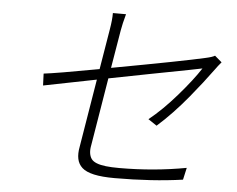

<svg xmlns="http://www.w3.org/2000/svg" viewBox="-52 -791 1060 859"><g transform="rotate(5 478.0 -361.5)"><path d="M135.7 -432.2Q188.9 -438.2 383.5 -474.1L413.4 -654.1Q421.2 -699.9 420.8 -729H479.8Q467.3 -683.6 462.4 -654.1L433.9 -484Q753.2 -542.6 850.5 -565Q881.7 -571.7 892.8 -578.8L924.4 -551.8Q907.7 -532 900.2 -521Q872.9 -484 850.5 -455.1Q828.1 -426.1 795.5 -386.5Q762.8 -346.9 728.2 -310.5Q693.5 -274.1 659.4 -244L620.7 -269.9Q681.1 -318.2 744.3 -391.2Q807.5 -464.1 841.6 -517Q838.8 -516 779.7 -504.6Q720.5 -493.3 612.6 -472.5Q504.6 -451.7 426.1 -436.1L376.1 -133.2Q371.8 -112.2 373.9 -96.6Q376.1 -81 383.5 -70.3Q391 -59.7 407.7 -53.1Q424.4 -46.5 448.9 -43.7Q473.4 -40.8 509.9 -40.8Q664.4 -40.8 810.4 -67.8L798.3 -13.8Q660.2 6 492.9 6Q435.7 6 399.5 -2.1Q363.3 -10.3 345.9 -26.3Q328.5 -42.3 323.7 -65.7Q318.9 -89.1 324.9 -120L375.4 -426.1Q169 -385.7 137.8 -378.9Z"/></g></svg>

Font: Karasuma Gothic
Style: Light Italic
Weight: 300
Italic angle: 9.39998°
Designer: Rasmus Andersson / Ryoko Nishizuka
Foundry: rsms
Version: Version 1.00